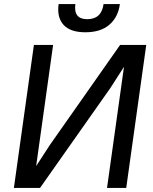

<svg xmlns="http://www.w3.org/2000/svg" viewBox="-20 -920 750 940"><path d="M587 -593 521 -490 176 0H48L146 -700H240L157 -107L224 -210L568 -700H696L598 0H504ZM398 -762Q324 -762 291 -798.5Q258 -835 267 -900H349Q339 -826 407 -826Q477 -826 487 -900H567Q558 -835 515 -798.5Q472 -762 398 -762Z"/></svg>

Font: Retni Sans Medium
Style: Italic
Weight: 500
Italic angle: -8°
Designer: Vitaly Kuzmin
Foundry: ParaType Ltd.
Version: Version 1.00;June 10, 2019;FontCreator 11.5.0.2425 64-bit; t